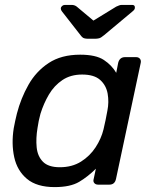

<svg xmlns="http://www.w3.org/2000/svg" viewBox="-20 -753 627 783"><path d="M203 10Q130 10 90 -23.5Q50 -57 38 -112Q26 -167 36 -230Q39 -246 42 -260Q45 -274 49 -290Q65 -352 96 -407Q127 -462 178.5 -496Q230 -530 307 -530Q371 -530 403.5 -508.5Q436 -487 454 -456L462 -497Q468 -520 490 -520H535Q545 -520 550.5 -513.5Q556 -507 554 -497L453 -23Q448 0 426 0H380Q370 0 364.5 -6.5Q359 -13 362 -23L371 -65Q339 -33 303 -11.5Q267 10 203 10ZM224 -71Q274 -71 310.5 -94Q347 -117 370 -152.5Q393 -188 402 -225Q406 -241 410.5 -263Q415 -285 418 -302Q425 -337 419 -371Q413 -405 388.5 -427Q364 -449 315 -449Q268 -449 234.5 -426.5Q201 -404 179.5 -367.5Q158 -331 145 -289Q141 -274 138 -260Q135 -246 133 -231Q126 -189 129.5 -152.5Q133 -116 155 -93.5Q177 -71 224 -71ZM338 -595Q330 -595 323 -597Q316 -599 308 -610L233 -706Q228 -712 228 -718Q228 -724 233 -728.5Q238 -733 245 -733H272Q284 -733 293 -726L361 -669L454 -726Q461 -729 466 -731Q471 -733 477 -733H519Q531 -733 530 -721Q530 -714 521 -707L405 -610Q392 -599 384.5 -597Q377 -595 368 -595Z"/></svg>

Font: Lubike
Style: Italic
Weight: 400
Italic angle: -12°
Foundry: Honoka55
Version: Version 1.000;July 22, 2022;FontCreator 14.0.0.2862 64-bit